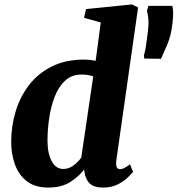

<svg xmlns="http://www.w3.org/2000/svg" viewBox="-20 -837 802 867"><path d="M505 -111Q500.5 -73 522 -73Q529 -73 539 -77.2Q549 -81.5 567 -95L581 -60.5Q575 -53.5 558 -36.5Q541 -19.5 512.8 -4.8Q484.5 10 445 10Q404.5 10 385 -8.8Q365.5 -27.5 361 -62.5L360 -72Q340 -43.5 299.8 -16.8Q259.5 10 198 10Q137.5 10 100.5 -19.2Q63.5 -48.5 47 -95.5Q30.5 -142.5 30.5 -196Q30.5 -267 50.5 -333.5Q70.5 -400 111.2 -453Q152 -506 214.2 -537Q276.5 -568 361 -568Q384.5 -568 412 -562.5L435 -735.5L359.5 -756.5L368.5 -796L576.5 -817L603.5 -803ZM401 -492Q377 -500.5 349 -500.5Q304 -500.5 274 -472.8Q244 -445 226.8 -400Q209.5 -355 202 -303Q194.5 -251 194.5 -202Q194.5 -145.5 213.2 -109.8Q232 -74 265.5 -74Q291 -74 312 -89.8Q333 -105.5 347 -125.5ZM707 -571.5 632 -572.5 629.5 -585.5Q635 -603 639 -628.2Q643 -653.5 648 -696Q652 -730 649.8 -752Q647.5 -774 643.5 -788L650.5 -810.5H758Q761 -800 761.8 -782Q762.5 -764 759 -733Q752.5 -675.5 735.8 -637Q719 -598.5 707 -571.5Z"/></svg>

Font: Merriweather Black
Style: Italic
Weight: 900
Italic angle: -7.8°
Designer: Eben Sorkin
Foundry: Eben Sorkin
Version: Version 2.200;gftools[0.9.31]